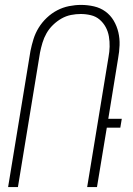

<svg xmlns="http://www.w3.org/2000/svg" viewBox="-20 -762 540 782"><path d="M13 0 104 -554Q109 -579 116.5 -603Q124 -627 137.5 -649Q151 -671 170.5 -689.5Q190 -708 213 -720Q236 -732 261 -737Q286 -742 310 -742Q337 -742 363 -736Q389 -730 409.5 -715Q430 -700 443 -678Q456 -656 462 -630.5Q468 -605 467 -578Q466 -551 461 -524L421 -278H476L470 -242H415L375 0H335L422 -530Q426 -551 426.5 -572Q427 -593 423.5 -613.5Q420 -634 410.5 -651.5Q401 -669 386 -682Q371 -695 350.5 -700Q330 -705 309 -705Q289 -705 269 -701Q249 -697 230.5 -686.5Q212 -676 196 -660.5Q180 -645 169.5 -626.5Q159 -608 153 -588Q147 -568 143 -548L53 0Z"/></svg>

Font: Iosevka Extralight Oblique
Style: Regular
Weight: 200
Italic angle: -9°
Monospace: yes
Designer: Belleve Invis
Foundry: Belleve Invis
Version: Version 32.5.0; ttfautohint (v1.8.4)